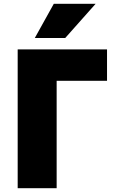

<svg xmlns="http://www.w3.org/2000/svg" viewBox="-20 -990 626 1010"><path d="M323 -790H163L263 -970H483ZM278 -565V0H73V-730H543V-565Z"/></svg>

Font: Mplus 1p Black
Style: Regular
Weight: 900
Version: Version 1.061